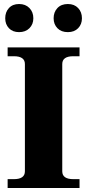

<svg xmlns="http://www.w3.org/2000/svg" viewBox="-20 -936 434 956"><path d="M6 -845Q6 -876 24.5 -896Q43 -916 75 -916Q107 -916 126.5 -896Q146 -876 146 -845Q146 -815 126.5 -795.5Q107 -776 75 -776Q43 -776 24.5 -795.5Q6 -815 6 -845ZM247 -845Q247 -876 266 -896Q285 -916 318 -916Q350 -916 369 -896Q388 -876 388 -845Q388 -815 369 -795.5Q350 -776 318 -776Q285 -776 266 -795.5Q247 -815 247 -845ZM18 -44H49Q104 -44 104 -83V-617Q104 -656 49 -656H18V-700H376V-656H345Q290 -656 290 -617V-83Q290 -44 345 -44H376V0H18Z"/></svg>

Font: Taviraj
Style: Bold
Weight: 700
Designer: Katatrad Team
Foundry: CadsonDemak
Version: Version 1.001